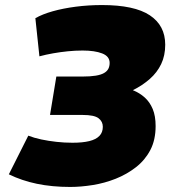

<svg xmlns="http://www.w3.org/2000/svg" viewBox="-20 -730 712 760"><path d="M15 -40 92 -193Q115 -184 143.5 -178Q172 -172 203.5 -168.5Q235 -165 267 -165Q307 -165 333.5 -171.5Q360 -178 373.5 -192Q387 -206 387 -228Q387 -249 370 -262Q353 -275 307 -275H178L203 -427H306Q338 -427 359 -430.5Q380 -434 392 -441Q404 -448 409 -458Q414 -468 414 -481Q414 -507 384.5 -518.5Q355 -530 307 -530Q278 -530 248.5 -527Q219 -524 190.5 -519Q162 -514 136 -507L120 -658Q148 -674 189 -685.5Q230 -697 280 -703.5Q330 -710 384 -710Q512 -710 573 -669.5Q634 -629 634 -553Q634 -510 618 -476.5Q602 -443 573 -417.5Q544 -392 506 -373Q533 -362 553 -344Q573 -326 584.5 -298.5Q596 -271 596 -231Q596 -176 575 -136Q554 -96 518 -68Q482 -40 438 -22.5Q394 -5 347 2.5Q300 10 258 10Q186 10 126 -2.5Q66 -15 15 -40Z"/></svg>

Font: Georama ExtraCondensed Thin Black
Style: Italic
Weight: 900
Italic angle: -9°
Version: Version 1.001